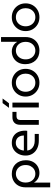

<svg xmlns="http://www.w3.org/2000/svg" viewBox="1340 -2110 990 3710"><g transform="rotate(-90 1835.0 -255.0)"><path d="M331 -522Q389 -522 437 -503.5Q485 -485 520 -449Q555 -413 574.5 -362.5Q594 -312 594 -249Q594 -170 561.5 -111Q529 -52 473 -20Q417 12 346 12Q307 12 271.5 -1Q236 -14 208.5 -37.5Q181 -61 164 -91H162V220H70V-252Q70 -338 104.5 -398Q139 -458 198 -490Q257 -522 331 -522ZM331 -443Q285 -443 246.5 -420Q208 -397 185.5 -355Q163 -313 163 -256Q163 -198 185.5 -155.5Q208 -113 246.5 -90Q285 -67 332 -67Q380 -67 418 -91Q456 -115 478.5 -157Q501 -199 501 -255Q501 -313 478 -355Q455 -397 416.5 -420Q378 -443 331 -443Z M971 0Q887 0 822 -31.5Q757 -63 720.5 -120.5Q684 -178 684 -255Q684 -331 715 -391.5Q746 -452 801 -487Q856 -522 929 -522Q1008 -522 1060.5 -488Q1113 -454 1139 -396.5Q1165 -339 1165 -268Q1165 -257 1164.5 -245Q1164 -233 1162 -224H782Q787 -177 813 -144.5Q839 -112 879.5 -95.5Q920 -79 969 -79H1102V0ZM781 -289H1072Q1072 -308 1068 -329.5Q1064 -351 1054 -371.5Q1044 -392 1027.5 -408.5Q1011 -425 986.5 -435Q962 -445 929 -445Q894 -445 867.5 -431.5Q841 -418 822 -395.5Q803 -373 793 -345Q783 -317 781 -289Z M1279 0V-365Q1279 -433 1317.5 -471.5Q1356 -510 1424 -510H1529V-431H1441Q1408 -431 1389.5 -412Q1371 -393 1371 -359V0Z M1614 0V-510H1707V0ZM1606 -577 1698 -700H1787L1695 -577Z M2092 12Q2014 12 1954 -23.5Q1894 -59 1859 -119.5Q1824 -180 1824 -255Q1824 -330 1859 -390.5Q1894 -451 1954 -486.5Q2014 -522 2092 -522Q2170 -522 2230.5 -486.5Q2291 -451 2325.5 -391Q2360 -331 2360 -255Q2360 -180 2325.5 -119.5Q2291 -59 2230.5 -23.5Q2170 12 2092 12ZM2092 -67Q2145 -67 2184 -92Q2223 -117 2245 -159.5Q2267 -202 2267 -255Q2267 -308 2245 -350.5Q2223 -393 2184 -418Q2145 -443 2092 -443Q2040 -443 2000.5 -418Q1961 -393 1939 -350.5Q1917 -308 1917 -255Q1917 -202 1939 -159.5Q1961 -117 2000.5 -92Q2040 -67 2092 -67Z M2713 12Q2655 12 2607 -6.5Q2559 -25 2524 -61Q2489 -97 2469.5 -147.5Q2450 -198 2450 -261Q2450 -341 2482.5 -399.5Q2515 -458 2571.5 -490Q2628 -522 2698 -522Q2737 -522 2772.5 -509Q2808 -496 2836 -473Q2864 -450 2880 -419H2882V-730H2974V-258Q2974 -173 2939.5 -112.5Q2905 -52 2846.5 -20Q2788 12 2713 12ZM2713 -67Q2760 -67 2798 -90Q2836 -113 2858.5 -155Q2881 -197 2881 -254Q2881 -312 2858.5 -354.5Q2836 -397 2798 -420Q2760 -443 2712 -443Q2665 -443 2626.5 -419Q2588 -395 2565.5 -353Q2543 -311 2543 -255Q2543 -197 2566 -155Q2589 -113 2627.5 -90Q2666 -67 2713 -67Z M3357 12Q3279 12 3219 -23.5Q3159 -59 3124 -119.5Q3089 -180 3089 -255Q3089 -330 3124 -390.5Q3159 -451 3219 -486.5Q3279 -522 3357 -522Q3435 -522 3495.5 -486.5Q3556 -451 3590.5 -391Q3625 -331 3625 -255Q3625 -180 3590.5 -119.5Q3556 -59 3495.5 -23.5Q3435 12 3357 12ZM3357 -67Q3410 -67 3449 -92Q3488 -117 3510 -159.5Q3532 -202 3532 -255Q3532 -308 3510 -350.5Q3488 -393 3449 -418Q3410 -443 3357 -443Q3305 -443 3265.5 -418Q3226 -393 3204 -350.5Q3182 -308 3182 -255Q3182 -202 3204 -159.5Q3226 -117 3265.5 -92Q3305 -67 3357 -67Z"/></g></svg>

Font: MuseoModerno Thin
Style: Regular
Weight: 400
Version: Version 1.003